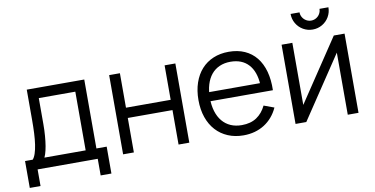

<svg xmlns="http://www.w3.org/2000/svg" viewBox="-79 -955 2518 1289"><g transform="rotate(-10 1180.5 -310.0)"><path d="M516.5 -55.8V-540H124.5V-333.5Q124.5 -285.7 122.5 -243.3Q120.5 -201 115.3 -166.4Q110.2 -131.8 101.6 -106.4Q93 -81 79.8 -67L154 -56.5Q163.2 -68.7 170.6 -91.5Q178 -114.3 183.2 -145.2Q188.3 -176 191.2 -213.6Q194.2 -251.2 194.2 -292.3V-470H443.2V-55.8ZM30 113.3H103.3V0H513.2V113.3H586.5V-70H516.5H82.5H30Z M686.2 0V-540H759.5V-305H1064.2V-540H1137.5V0H1064.2V-235H759.5V0Z M1505.8 -54.7Q1463.7 -54.7 1430.3 -69.3Q1397 -84 1373.7 -111.9Q1350.3 -139.8 1337.9 -180.2Q1325.5 -220.5 1325.5 -271.5Q1325.5 -322.3 1337.6 -362.3Q1349.7 -402.3 1372.5 -430Q1395.3 -457.7 1428.3 -472.3Q1461.3 -487 1503.2 -487Q1581.3 -487 1625.7 -438.9Q1670 -390.8 1674.8 -300.7L1675 -249.3H1751.3Q1753.3 -320.8 1737.7 -377.4Q1722 -434 1690.2 -473.5Q1658.3 -513 1611.2 -534Q1564 -555 1503.2 -555Q1444.8 -555 1397.6 -535.1Q1350.3 -515.2 1317 -478.2Q1283.7 -441.2 1265.6 -388.3Q1247.5 -335.5 1247.5 -270Q1247.5 -205.2 1265.9 -152.3Q1284.3 -99.5 1318.2 -62.4Q1352 -25.3 1399.6 -5.2Q1447.2 15 1505.8 15Q1546.3 15 1582 5.2Q1617.7 -4.7 1647.6 -23.5Q1677.5 -42.3 1701.2 -69.8Q1725 -97.3 1741.2 -133L1671.5 -158.7Q1647.7 -109 1607 -81.8Q1566.3 -54.7 1505.8 -54.7ZM1733.3 -311H1312.5L1310.7 -249.3H1751.3Z M2086 -604Q2050.9 -604 2021.2 -621.2Q1991.5 -638.5 1974.2 -668.2Q1957 -697.9 1957 -733H2018Q2018 -714.7 2027.3 -699.1Q2036.5 -683.5 2052.1 -674.3Q2067.7 -665 2085.9 -665Q2104.7 -665 2120.3 -674.3Q2135.9 -683.5 2144.9 -699.1Q2154 -714.7 2154 -733H2215Q2215 -697.9 2197.8 -668.2Q2180.5 -638.5 2150.8 -621.2Q2121.1 -604 2086 -604ZM2291 -540V0H2217.7V-423.3L1935 0H1861.7V-540H1935V-116.7L2217.7 -540Z"/></g></svg>

Font: Vela Sans GX ExtLt
Style: Regular
Weight: 200
Designer: Principal design: Mikhail Sharanda - project Manrope.
Design modification: Ravid Balaliev
Foundry: Mikhail Sharanda
Version: Version 1.001